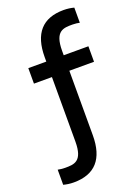

<svg xmlns="http://www.w3.org/2000/svg" viewBox="-153 -756 682 943"><g transform="rotate(-20 187.5 -284.5)"><path d="M322 -609C337 -609 349 -607 359 -605V-684C344 -688 326 -691 305 -691C194 -691 139 -628 139 -505V-482H45V-401H139V-64C139 40 94 40 47 40C32 40 20 38 10 36V115C25 119 43 122 64 122C175 122 230 59 230 -64V-401H359V-482H230V-505C230 -609 275 -609 322 -609Z"/></g></svg>

Font: Maven Pro
Style: Medium
Weight: 500
Designer: Joe Prince
Foundry: Joe Prince
Version: Version 1.003